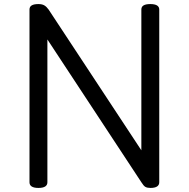

<svg xmlns="http://www.w3.org/2000/svg" viewBox="-20 -910 928 944"><path d="M169 14Q125 14 125 -14V-863Q125 -877 136 -883.5Q147 -890 169 -890Q187 -890 198 -883.5Q209 -877 219 -863L675 -171V-863Q675 -877 686 -883.5Q697 -890 719 -890Q763 -890 763 -863V-14Q763 0 752 7Q741 14 720 14Q704 14 695 9Q686 4 675 -14L213 -716V-14Q213 0 202 7Q191 14 169 14Z"/></svg>

Font: Playwrite IT Moderna
Style: Regular
Weight: 400
Designer: Veronika Burian, José Scaglione
Foundry: TypeTogether
Version: Version 1.002